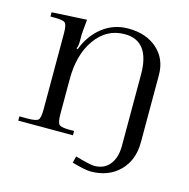

<svg xmlns="http://www.w3.org/2000/svg" viewBox="-93 -569 770 783"><g transform="rotate(15 292.5 -177.5)"><path d="M177 -405V-379Q177 -356 172 -348V-345H177Q200 -406 247 -442.5Q294 -479 355 -479Q431 -479 477.5 -437.5Q524 -396 524 -328V-44Q524 32 477.5 78Q431 124 356 124Q333 124 277 108L284 80Q347 98 365 98Q407 98 430 68.5Q453 39 453 -9V-311Q453 -453 347 -453Q271 -453 224 -387.5Q177 -322 177 -218V-71Q177 -35 186 -26.5Q195 -18 231 -18H249V0H18V-18H53Q89 -18 97.5 -26.5Q106 -35 106 -71V-391Q106 -427 97.5 -435.5Q89 -444 53 -444H35V-462L182 -470V-463Q177 -413 177 -405Z"/></g></svg>

Font: Foglihten068fMac
Style: Regular
Weight: 500
Designer: gluk (gluksza@wp.pl)
Foundry: gluk (gluksza@wp.pl)
Version: Version 0.68